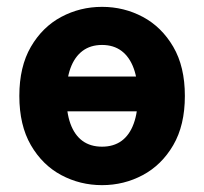

<svg xmlns="http://www.w3.org/2000/svg" viewBox="-20 -528 595 560"><path d="M277.6 12Q213.7 12 158.7 -17.3Q103.8 -46.6 70.1 -104.6Q36.4 -162.7 36.4 -248.2Q36.4 -333.6 70.1 -391.5Q103.8 -449.4 158.7 -478.7Q213.7 -508 277.6 -508Q341.5 -508 396.4 -478.8Q451.4 -449.5 485.3 -391.6Q519.2 -333.7 519.2 -248.2Q519.2 -162.7 485.3 -104.6Q451.4 -46.6 396.4 -17.3Q341.5 12 277.6 12ZM277.6 -100.2Q311.3 -100.2 334.6 -117.1Q357.8 -134.1 369.9 -167.2Q382.1 -200.3 382.1 -248Q382.1 -295.8 369.9 -328.8Q357.8 -361.9 334.6 -379.4Q311.3 -396.9 277.6 -396.9Q243.8 -396.9 220.6 -379.4Q197.4 -361.9 185.4 -328.8Q173.5 -295.8 173.5 -248Q173.5 -200.3 185.4 -167.2Q197.4 -134.1 220.6 -117.1Q243.8 -100.2 277.6 -100.2ZM146.6 -203.3V-304.7H404.6V-203.3Z"/></svg>

Font: Source Sans 3 VF
Style: Regular
Weight: 200
Designer: Paul D. Hunt
Foundry: Adobe
Version: Version 3.046;hotconv 1.0.118;makeotfexe 2.5.65603